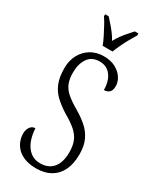

<svg xmlns="http://www.w3.org/2000/svg" viewBox="-235 -998 881 1075"><g transform="rotate(30 205.5 -460.5)"><path d="M202 10Q160 10 129.5 -1Q99 -12 79.5 -31Q60 -50 50.5 -74.5Q41 -99 41 -125Q41 -140 46.5 -153.5Q52 -167 62 -175Q72 -183 86 -183Q88 -139 102 -103.5Q116 -68 142 -47Q168 -26 206 -26Q260 -26 289 -61Q318 -96 318 -161Q318 -207 304.5 -236.5Q291 -266 262.5 -290Q234 -314 190 -339Q149 -365 119 -393Q89 -421 73.5 -460Q58 -499 58 -556Q58 -605 78 -642.5Q98 -680 134 -702Q170 -724 217 -724Q263 -724 294 -707Q325 -690 341.5 -664.5Q358 -639 358 -612Q358 -585 345.5 -572.5Q333 -560 311 -560Q311 -596 300 -624.5Q289 -653 267 -670Q245 -687 212 -687Q162 -687 137 -651Q112 -615 112 -558Q112 -517 123.5 -489Q135 -461 161.5 -438Q188 -415 231 -390Q274 -365 305.5 -337.5Q337 -310 355 -272.5Q373 -235 373 -180Q373 -118 352.5 -76Q332 -34 293.5 -12Q255 10 202 10ZM181 -771Q173 -794 159.5 -820.5Q146 -847 132 -873Q118 -899 105 -918V-931H128Q144 -913 159 -896Q174 -879 187.5 -861Q201 -843 213 -821Q225 -843 238 -861Q251 -879 266 -896Q281 -913 297 -931H320V-918Q308 -899 293.5 -873Q279 -847 266.5 -820.5Q254 -794 245 -771Z"/></g></svg>

Font: Noto Serif Khmer ExtraCondensed Light
Style: Regular
Weight: 300
Width: 2
Designer: Danh Hong and the Monotype Design Team
Foundry: Monotype Imaging Inc.
Version: Version 2.004